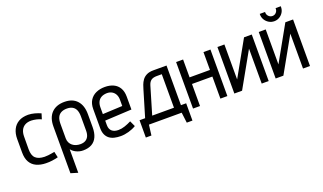

<svg xmlns="http://www.w3.org/2000/svg" viewBox="-83 -1197 3266 1939"><g transform="rotate(-20 1550.0 -227.5)"><path d="M332 -420 350 -478Q319 -492 285 -501Q251 -510 217 -511Q155 -511 113.5 -487Q72 -463 51 -419.5Q30 -376 30 -319V-174Q30 -110 53.5 -69.5Q77 -29 120 -9.5Q163 10 220 11Q254 12 287.5 7.5Q321 3 352 -5L338 -68Q339 -68 329.5 -66.5Q320 -65 304 -62Q288 -59 268.5 -57Q249 -55 229 -55Q197 -56 173.5 -63.5Q150 -71 134 -86Q118 -101 110.5 -125Q103 -149 103 -182L104 -318Q104 -357 117.5 -385.5Q131 -414 158 -429.5Q185 -445 226 -445Q253 -444 281 -437.5Q309 -431 332 -420Z M787 -171V-311Q787 -403 740 -455.5Q693 -508 605 -508Q516 -508 466.5 -457Q417 -406 417 -311V190L493 213V-40Q502 -28 515 -17.5Q528 -7 544.5 1Q561 9 579.5 13.5Q598 18 618 18Q674 18 711.5 -3.5Q749 -25 768 -67.5Q787 -110 787 -171ZM713 -313V-161Q713 -124 701.5 -100Q690 -76 668 -63.5Q646 -51 613 -51Q590 -51 568.5 -57.5Q547 -64 530 -77.5Q513 -91 503 -111Q493 -131 493 -156V-313Q493 -355 505.5 -382Q518 -409 543.5 -422.5Q569 -436 606 -436Q642 -436 666 -422Q690 -408 701.5 -381Q713 -354 713 -313Z M929 -139V-189L1216 -204V-342Q1216 -398 1194 -435.5Q1172 -473 1132.5 -491.5Q1093 -510 1040 -510Q987 -510 945 -491Q903 -472 879 -434Q855 -396 855 -339V-134Q855 -94 867.5 -66Q880 -38 902.5 -20.5Q925 -3 956.5 4.5Q988 12 1025 12Q1066 12 1110.5 -0.5Q1155 -13 1191 -35L1163 -96Q1128 -78 1092.5 -66Q1057 -54 1023 -54Q1003 -54 985.5 -59Q968 -64 955.5 -74.5Q943 -85 936 -101Q929 -117 929 -139ZM1141 -337V-269L929 -259V-330Q929 -366 941.5 -391Q954 -416 978.5 -429.5Q1003 -443 1039 -444Q1071 -444 1094 -430Q1117 -416 1129 -392Q1141 -368 1141 -337Z M1701 -74V-500H1559Q1514 -500 1485 -485Q1456 -470 1439.5 -446.5Q1423 -423 1414 -398Q1405 -373 1400 -355L1316 -74H1256V112H1316L1330 0H1682L1696 112H1757V-74ZM1392 -74 1479 -367Q1484 -384 1491.5 -396.5Q1499 -409 1510 -417.5Q1521 -426 1536.5 -430Q1552 -434 1572 -434H1626V-74Z M2098 -308H1879V-500H1804V0H1879V-237H2098V0H2173V-500H2098Z M2323 -500H2248V0H2331L2542 -375V0H2617V-500H2534L2323 -124Z M2990 -668H2934V-661Q2934 -638 2918 -621Q2902 -604 2878 -604Q2855 -604 2838 -621Q2821 -638 2821 -661V-668H2764V-661Q2764 -630 2779.5 -604.5Q2795 -579 2821 -563.5Q2847 -548 2878 -548Q2909 -548 2934.5 -563.5Q2960 -579 2975 -604.5Q2990 -630 2990 -661ZM2767 -500H2692V0H2775L2986 -375V0H3061V-500H2978L2767 -124Z"/></g></svg>

Font: Advent Pro Medium
Style: Regular
Weight: 500
Designer: VivaRado, Andreas Kalpakidis
Foundry: VivaRado, Andreas Kalpakidis
Version: Version 3.000